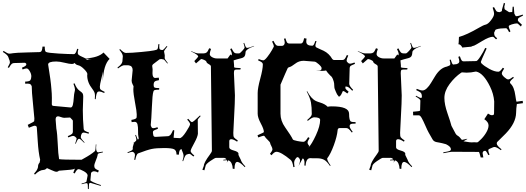

<svg xmlns="http://www.w3.org/2000/svg" viewBox="-48 -1155 3636 1327"><path d="M206.5 -272.9Q206.5 -286.1 189.5 -286.1Q186.5 -286.1 151.4 -272L143.6 -292Q188.5 -314 188.5 -317.9L189.5 -336.9Q189.9 -341.8 180.4 -433.8Q170.9 -525.9 171.4 -558.1Q168 -568.4 162.1 -572.8Q156.2 -577.1 140.6 -577.1L126.5 -576.2L125.5 -590.8Q156.2 -591.8 161.6 -600.6Q168.5 -611.8 168.5 -627.9Q168.5 -644 157.5 -663.1Q146.5 -682.1 135.7 -682.1Q125 -682.1 108.4 -674.8L103.5 -687Q123 -695.3 128.7 -700.2Q134.3 -705.1 134.3 -712.9Q129.4 -721.2 121.6 -721.2L49.3 -719.2Q40 -719.2 33 -713.4Q25.9 -707.5 13.7 -686L5.4 -689.9Q20.5 -715.8 20.5 -723.1Q20.5 -730.5 18.8 -735.4Q17.1 -740.2 14.2 -746.8Q11.2 -753.4 9.8 -759.8Q5.4 -775.4 -28.3 -795.9L-23.4 -803.2Q5.4 -784.2 15.4 -784.2Q25.4 -784.2 42.5 -787.4Q59.6 -790.5 137.7 -792.5Q215.8 -794.4 221.7 -794.9L219.2 -793.9Q229 -794.9 233.4 -796.9Q243.7 -801.8 245.6 -833H261.2Q261.2 -799.3 270 -795.9Q284.7 -789.1 356.2 -784.9Q427.7 -780.8 462.4 -780.8Q476.1 -780.8 485.4 -817.9L493.7 -815.9Q489.3 -799.8 489.3 -790Q489.3 -780.3 497.8 -774.2Q506.3 -768.1 521.2 -761.7Q536.1 -755.4 542.5 -751Q632.3 -756.8 667.5 -792L709.5 -748Q667 -707 662.6 -591.8V-660.2Q660.6 -643.6 651.6 -607.4Q642.6 -571.3 642.1 -556.6Q641.6 -542 647.2 -536.4Q652.8 -530.8 675.3 -520L672.4 -512.2Q647.9 -522.9 639.6 -522.9Q631.3 -522.9 627.9 -520.5Q617.2 -513.2 613.3 -469.2L607.4 -470.2Q608.4 -481 608.4 -494.9Q608.4 -508.8 603.8 -518.8Q599.1 -528.8 589.8 -541Q554.7 -585.9 554.7 -633.8L555.7 -643.1Q555.7 -654.8 533 -677.5Q510.3 -700.2 492.7 -703.9Q475.1 -707.5 468.3 -720.2Q461.4 -712.9 447 -712.9Q432.6 -712.9 398.2 -721.4Q363.8 -730 340.3 -730Q284.7 -730 284.7 -709Q288.1 -686.5 292.2 -660.2Q296.4 -633.8 299.8 -609.6Q303.2 -585.4 304.2 -573.5Q305.2 -561.5 307.1 -542Q310.5 -507.3 310.5 -478.8Q310.5 -450.2 310.1 -436.5Q309.6 -422.9 323.2 -422.9L440.4 -412.1Q451.2 -412.1 455.6 -430.7Q460 -449.2 461.9 -478.3Q463.9 -507.3 467 -517.6Q470.2 -527.8 470.2 -537.6Q470.2 -547.4 459.5 -576.2L467.3 -579.1Q481.4 -542.5 501 -528.8Q520 -515.6 523.7 -508.1Q527.3 -500.5 527.3 -486.8L524.4 -394Q524.4 -328.1 530.3 -265.1Q530.3 -257.3 537.1 -252Q543.9 -246.6 567.4 -238.8L564.5 -231Q537.1 -238.8 531.2 -238.8Q512.7 -238.8 510.3 -207Q510.3 -197.3 536.6 -170.9L533.7 -168Q507.3 -195.8 499.5 -195.8H497.6Q488.3 -195.8 475.6 -161.1L471.7 -163.1Q481.4 -191.9 481.4 -196.8Q481.4 -201.7 478.5 -203.1L470.2 -210.9Q463.9 -215.8 456.5 -215.8Q449.2 -215.8 424.3 -205.1L420.4 -213.9Q443.4 -223.6 449.5 -229.5Q455.6 -235.4 455.6 -244.1V-320.8Q455.6 -323.7 446 -333Q436.5 -342.3 436.5 -342.8L396.5 -340.8Q388.7 -340.3 373.8 -345.7Q358.9 -351.1 353.5 -351.1Q336.4 -351.1 336.4 -329.1L341.3 -267.1Q348.1 -231 351.1 -160.2Q354 -89.4 360.4 -55.2Q379.4 -50.8 515.6 -50.8Q521.5 -54.2 534.9 -61.8Q548.3 -69.3 555.7 -73.7Q563 -78.1 573.7 -85Q591.8 -96.7 608.4 -110.8Q613.3 -119.6 614.3 -157.2H617.7L616.2 -134.8Q616.2 -102.1 631.3 -102.1Q635.7 -102.1 662.6 -106.9L663.6 -102.1Q632.3 -95.7 629.6 -92.5Q627 -89.4 626.2 -81.1Q625.5 -72.8 614.5 -46.4Q603.5 -20 603.5 -8.5Q603.5 2.9 609.6 9.3Q615.7 15.6 635.3 23.9L629.4 37.1Q615.2 28.8 602.3 28.8Q589.4 28.8 581.5 40L576.7 90.8Q576.7 95.2 599.6 105.7Q622.6 116.2 649.4 124L648.4 129.9L577.6 108.9Q570.8 108.9 569.3 112.3Q567.9 115.7 567.4 116.2L565.4 151.9L559.6 150.9Q559.1 145 559.1 137Q559.1 128.9 558.8 125.2Q558.6 121.6 557.6 117.7Q556.6 110.8 549.6 110.8Q542.5 110.8 516.6 118.2L515.6 113.8Q545.4 105.5 547.9 102.3Q550.3 99.1 550.3 96.2L557.6 58.1Q557.6 43.5 532 28.8Q506.3 14.2 493.7 14.2Q483.4 14.2 468.3 43.9L458.5 39.1Q460.9 31.2 465.3 21.5Q469.7 11.7 470.2 8.8Q467.3 16.6 417.2 20Q367.2 23.4 358.4 24.9Q352.5 32.2 342.3 32.2Q332 32.2 307.9 20.8Q283.7 9.3 276.4 6.8Q265.6 19 252 19.5Q224.6 20.5 193.4 51.8L187.5 44.9Q188.5 43 196.5 34.2Q204.6 25.4 209.7 14.4Q214.8 3.4 214.8 -2.9Q214.8 -20 225.6 -30.8L227.5 -40L229.5 -50.8Q217.3 -104.5 212.9 -178Q208.5 -251.5 206.5 -272.9ZM545.4 -749 553.2 -741.2Q565.4 -747.1 584.5 -747.1ZM133.3 -714.8 134.3 -713.9Z M1053.7 -850.1 1052.7 -835.9Q1052.7 -819.8 1055.2 -816.2Q1057.6 -812.5 1063 -811Q1068.4 -809.6 1071.3 -809.3Q1074.2 -809.1 1076.2 -809.6Q1083 -811 1104 -836.9L1108.9 -834Q1085.9 -806.2 1085.9 -798.8L1090.8 -772.9Q1090.8 -762.2 1090.3 -754.2Q1089.8 -746.1 1111.8 -719.2L1108.9 -715.8Q1093.3 -735.8 1088.1 -740.5Q1083 -745.1 1077.6 -745.1L1065.9 -747.1Q1062.5 -747.1 1054.7 -745.1L1009.8 -710.9Q1003.9 -705.1 1003.9 -699.2L1006.8 -675.8L1005.9 -648.9Q1005.9 -632.3 1011 -624.3Q1016.1 -616.2 1025.1 -616.2Q1034.2 -616.2 1049.8 -618.2L1050.8 -601.1Q1025.9 -597.2 1019.8 -589.8Q1013.7 -582.5 1013.7 -568.4Q1013.7 -554.2 1019.8 -550.3Q1025.9 -546.4 1052.7 -545.9L1051.8 -535.2Q1026.4 -535.2 1019.5 -532Q1012.7 -528.8 1011.7 -520Q1005.4 -502.9 1001.7 -414.8Q998 -326.7 993.7 -290Q993.7 -287.6 997.8 -278.3Q1002 -269 1011.7 -269Q1021.5 -269 1040.5 -275.9L1043.9 -265.1Q1013.2 -254.9 1009.8 -247.1Q1008.8 -244.1 1008.8 -236.8L1011.7 -220.2Q1013.2 -209 1027.8 -209L1115.7 -213.9Q1125.5 -217.3 1131.6 -224.6Q1137.7 -231.9 1147.9 -255.9L1156.7 -253.9Q1151.9 -212.9 1151.9 -204.1Q1151.9 -202.1 1158.2 -202.1H1160.6L1193.8 -200.2Q1209.5 -200.2 1237.5 -243.2Q1265.6 -286.1 1265.6 -296.6Q1265.6 -307.1 1245.6 -328.1L1252.9 -334Q1271.5 -311 1279.3 -311Q1287.1 -311 1334 -356.9L1338.9 -353Q1318.8 -331.5 1318.8 -327.1L1319.8 -230Q1316.9 -207.5 1296.9 -170.9Q1269.5 -122.1 1269.5 -111.3Q1269.5 -100.6 1294.9 -80.1L1288.6 -73.2Q1267.6 -91.8 1261 -91.8Q1254.4 -91.8 1239.7 -85.9Q1230 -80.6 1217.8 -41L1212.9 -42Q1220.7 -65.9 1220.7 -77.6Q1220.7 -89.4 1214.1 -104Q1207.5 -118.7 1206.5 -125Q1197.8 -122.6 1193.6 -114.7Q1189.5 -106.9 1188 -85.9L1171.9 -86.9Q1171.9 -114.3 1156 -123Q1140.1 -131.8 1085.9 -131.8Q1031.7 -131.8 1000.7 -125.5Q969.7 -119.1 904.8 -94.2Q894 -85.9 886.7 -49.8L879.9 -50.8Q884.8 -76.2 884.8 -81.8Q884.8 -87.4 883.8 -90.6Q882.8 -93.8 882.1 -95Q881.3 -96.2 878.9 -99.1Q873 -106 866.2 -106Q859.4 -106 835 -97.2L833 -102.1Q856 -111.3 862.1 -115.2Q868.2 -119.1 869.6 -124V-138.2Q870.1 -141.6 877.9 -168Q877.9 -168.9 871.6 -172.9L878.9 -169.9L891.6 -181.2Q894.5 -184.1 894.5 -190.7Q894.5 -197.3 886.7 -221.2L891.6 -223.1Q900.4 -196.3 904.8 -189.9Q910.6 -192.9 910.6 -198.5Q910.6 -204.1 908.2 -213.1Q905.8 -222.2 906.2 -250Q906.7 -277.8 902.3 -295.4Q897.9 -313 882.8 -313Q879.4 -313 861.8 -311L859.9 -326.2Q891.6 -331.5 895.5 -340.8Q897 -344.2 897 -364.5Q897 -384.8 885.3 -446Q873.5 -507.3 873.5 -538.1L875 -559.1Q875 -560.1 868.4 -572.5Q861.8 -585 861.8 -598.1L868.7 -668.9Q868.7 -682.6 865.2 -687.7Q861.8 -692.9 860.1 -695.6Q858.4 -698.2 853.5 -699.7Q848.6 -701.2 846.7 -702.1Q841.8 -704.1 831.1 -704.1H810.5Q797.4 -704.1 767.6 -682.1L763.7 -688Q783.7 -703.6 789.8 -712.2Q795.9 -720.7 797.9 -730L800.8 -766.1Q800.8 -782.7 776.9 -811L781.7 -815.9Q807.6 -789.1 821.8 -789.1Q859.9 -789.1 928.5 -795.7Q997.1 -802.2 1016.4 -806.6Q1035.6 -811 1038.1 -813Q1044.9 -817.9 1045.9 -849.1Z M1522 -41 1520.5 -47.9Q1518.1 -47.9 1495.6 -45.9V-50.8L1517.6 -53.2Q1510.3 -64 1498.5 -64H1444.8Q1437 -64 1404.8 -41.7Q1372.6 -19.5 1372.6 -6.8L1364.7 22L1350.6 18.1L1360.8 -8.8Q1360.8 -30.8 1402.3 -86.4Q1416.5 -105 1416.5 -112.8L1409.7 -695.8Q1409.7 -704.1 1395.3 -711.4Q1380.9 -718.8 1379.2 -726.8Q1377.4 -734.9 1363 -741Q1348.6 -747.1 1341.8 -747.1Q1340.3 -747.1 1306.6 -716.8L1294.9 -732.9Q1321.8 -760.7 1321.8 -764.2Q1321.8 -776.9 1272 -799.8L1272.9 -801.8Q1307.6 -786.1 1320.8 -786.1H1359.9Q1372.1 -786.1 1380.1 -792.5Q1388.2 -798.8 1397.9 -821.8L1410.6 -816.9Q1401.9 -793.9 1401.9 -781.5Q1401.9 -769 1417.7 -760Q1433.6 -751 1451.7 -751H1524.9L1544.9 -778.8L1551.8 -772Q1554.7 -774.9 1554.7 -783.4Q1554.7 -792 1543 -815.9L1552.7 -820.8Q1564 -797.9 1570.3 -792Q1576.7 -786.1 1586.9 -786.1H1606Q1609.9 -786.1 1626.2 -803.5Q1642.6 -820.8 1642.6 -826.9Q1642.6 -833 1634.8 -856.9L1639.6 -858.9Q1647.5 -835.4 1651.1 -829.8Q1654.8 -824.2 1659.7 -824.2H1662.6Q1672.4 -824.2 1707.5 -837.9L1708.5 -835.9Q1676.3 -823.7 1665.5 -815.9L1652.8 -804.2Q1648.9 -799.8 1648.7 -790.5Q1648.4 -781.2 1645.5 -772.7Q1642.6 -764.2 1636.7 -760.3Q1627.4 -753.9 1617.7 -752.2Q1607.9 -750.5 1590.1 -744.9Q1572.3 -739.3 1566.9 -737.8L1569.8 -704.1V-690.9Q1569.8 -685.5 1615.7 -684.1L1613.8 -674.8Q1606.9 -674.3 1598.6 -674.3H1586.9Q1574.2 -674.3 1571.8 -668.9Q1568.8 -663.1 1568.8 -648.9L1575.7 -496.1Q1575.7 -447.8 1570.3 -354Q1564.9 -260.3 1564.5 -236.6Q1564 -212.9 1569.3 -205.6Q1574.7 -198.2 1595.7 -184.1L1590.8 -175.8Q1564.9 -192.9 1550.8 -192.9Q1536.6 -192.9 1536.6 -179.2V-136.2Q1536.6 -123 1568.6 -114.5Q1600.6 -106 1600.6 -91.8L1599.6 -87.9Q1599.6 -83.5 1606.9 -69.8Q1614.3 -56.2 1615.7 -51.8Q1621.6 -30.8 1647.9 -4.9L1643.6 0Q1613.8 -31.2 1596.7 -35.2H1595.7L1592.8 -36.1Q1572.8 -36.1 1572.8 12.2L1560.5 11.2Q1560.5 -7.8 1552.7 -25.4Q1544.9 -43 1528.8 -46.9L1518.6 -28.8Q1522 -36.6 1522 -41Z M2096.7 -62Q2067.4 -62 2064 -9.8L2055.7 -11.2Q2056.6 -19 2056.6 -31.2Q2056.6 -43.5 2052.7 -51.8Q2048.8 -60.1 2043.9 -60.1L2015.6 -7.8Q2024.4 -28.8 2025.9 -43.9Q2025.9 -59.1 2011.7 -68.8H2007.8Q2002 -66.9 1999.5 -64L1992.7 -54.2Q1984.9 -43.9 1984.9 -31.7Q1984.9 -19.5 1987.8 -1L1979.5 0Q1974.1 -39.1 1960.9 -49.8Q1893.1 -106 1862.8 -106Q1847.7 -106 1828.6 -82L1817.9 -91.8Q1835 -113.3 1835 -122.6Q1835 -131.8 1827.1 -146.2Q1819.3 -160.6 1819.1 -166.5Q1818.8 -172.4 1802.5 -188Q1786.1 -203.6 1783 -210.2Q1779.8 -216.8 1774.2 -216.8Q1768.6 -216.8 1736.8 -205.1L1731.9 -220.2Q1775.9 -239.3 1775.9 -242.2Q1775.9 -262.2 1754.4 -302.2Q1732.9 -342.3 1732.9 -369.1V-512.2Q1732.9 -545.9 1750.7 -611.3Q1768.6 -676.8 1768.6 -710Q1768.6 -717.3 1762.5 -723.1Q1756.3 -729 1735.8 -737.8L1739.7 -747.1Q1761.7 -737.8 1771.5 -737.8Q1781.2 -737.8 1799.8 -761.7Q1818.4 -785.6 1831.5 -808.6Q1844.7 -831.5 1844.7 -833Q1844.7 -844.2 1832.5 -868.2L1841.8 -873Q1853 -850.1 1859.6 -844Q1866.2 -837.9 1875.5 -837.9H1900.9Q1908.7 -837.9 1914.3 -844.2Q1919.9 -850.6 1919.9 -860.8Q1919.9 -871.1 1914.6 -887.2L1924.8 -890.1Q1931.6 -865.7 1937 -859.9Q1942.4 -854 1952.6 -854H2022.9Q2032.7 -854 2037.1 -855.5Q2048.3 -859.9 2053.7 -891.1L2070.8 -888.2Q2068.8 -878.9 2068.8 -867.2Q2068.8 -838.9 2109.9 -838.9Q2115.7 -838.9 2120.1 -845.2Q2124.5 -851.6 2131.8 -872.1L2139.6 -870.1Q2131.8 -848.6 2131.8 -840.1Q2131.8 -831.5 2139.6 -826.7Q2147.5 -821.8 2160.6 -816.7Q2173.8 -811.5 2188.5 -804.2Q2226.6 -785.6 2248.5 -747.1Q2254.4 -740.2 2260.7 -740.2H2317.9Q2327.1 -740.2 2333.3 -746.1Q2339.4 -752 2349.6 -774.9L2358.9 -771Q2347.7 -746.6 2347.7 -737.5Q2347.7 -728.5 2356 -722.2Q2362.3 -714.8 2371.6 -714.8Q2380.9 -714.8 2401.9 -723.1L2405.8 -713.9Q2375.5 -702.1 2372.3 -696.3Q2369.1 -690.4 2368.7 -684.1L2365.7 -576.2Q2365.7 -561 2392.6 -534.2L2386.7 -527.8Q2369.1 -546.4 2360.4 -551.8Q2351.6 -557.1 2341.8 -557.1H2339.8Q2338.9 -555.2 2338.9 -547.1Q2338.9 -539.1 2361.8 -521L2352.5 -508.8Q2332 -525.9 2321.8 -525.9Q2310.5 -498.5 2303 -492.4Q2295.4 -486.3 2294.9 -485.8L2281.7 -502.9L2273.4 -520.5Q2262.7 -543 2262.7 -554.9Q2262.7 -566.9 2261.2 -578.9Q2259.8 -590.8 2252.9 -608.2Q2246.1 -625.5 2234.9 -632.8Q2214.8 -652.8 2205.6 -668Q2193.8 -665 2173.6 -665Q2153.3 -665 2135.7 -667H2158.7Q2165.5 -667 2170.2 -670.9Q2174.8 -674.8 2174.8 -684.1Q2174.8 -693.4 2154.8 -711.2Q2134.8 -729 2125.5 -729L2050.8 -734.9Q2017.6 -734.9 1992.2 -714.8Q1965.3 -694.3 1954.1 -691.9Q1942.9 -689.5 1939.7 -682.4Q1936.5 -675.3 1922.9 -645Q1890.6 -571.8 1890.6 -569.8V-369.1Q1890.6 -319.8 1922.4 -275.4Q1965.3 -214.8 1975.6 -191.9Q1978 -186 2006.6 -180.4Q2035.2 -174.8 2049.1 -174.8Q2063 -174.8 2081.5 -207L2091.8 -201.2Q2077.6 -177.7 2077.6 -170.2Q2077.6 -162.6 2083.5 -153.8L2089.8 -146L2083.5 -134.8Q2106.4 -157.7 2135.5 -220.7Q2164.6 -283.7 2164.6 -326.2Q2164.6 -344.2 2122.6 -344.2Q2108.9 -344.2 2079.6 -319.8L2074.7 -325.2Q2094.2 -342.3 2100.1 -350.1Q2106 -357.9 2106.9 -366.2V-367.2Q2106.9 -415.5 2101.1 -447Q2095.2 -478.5 2071.8 -522.9L2074.7 -524.9Q2103 -472.2 2135.3 -457Q2149.4 -450.7 2163.1 -446.8Q2199.2 -436 2216.8 -417Q2224.6 -419.9 2244.6 -419.9Q2364.7 -419.9 2364.7 -369.1Q2364.7 -321.8 2377.9 -314.5Q2384.3 -311 2409.7 -311V-300.8Q2384.3 -300.8 2377.7 -298.1Q2371.1 -295.4 2368.7 -287.1V-282.2Q2368.7 -270 2389.6 -244.1L2383.8 -238.8Q2368.7 -258.8 2360.8 -264.4Q2353 -270 2344.7 -270H2300.8Q2286.6 -270 2285.6 -255.9Q2281.7 -212.4 2259.3 -151.4Q2236.8 -90.3 2213.9 -61L2212.9 -64.9Q2212.9 -53.7 2216.8 -44.2Q2220.7 -34.7 2236.8 -11.2L2232.9 -7.8Q2210.9 -41 2191.2 -51Q2171.4 -61 2145.5 -61H2116.7ZM2015.6 -7.8 2012.7 -2.9Z M2674.8 -41 2673.3 -47.9Q2670.9 -47.9 2648.4 -45.9V-50.8L2670.4 -53.2Q2663.1 -64 2651.4 -64H2597.7Q2589.8 -64 2557.6 -41.7Q2525.4 -19.5 2525.4 -6.8L2517.6 22L2503.4 18.1L2513.7 -8.8Q2513.7 -30.8 2555.2 -86.4Q2569.3 -105 2569.3 -112.8L2562.5 -695.8Q2562.5 -704.1 2548.1 -711.4Q2533.7 -718.8 2532 -726.8Q2530.3 -734.9 2515.9 -741Q2501.5 -747.1 2494.6 -747.1Q2493.2 -747.1 2459.5 -716.8L2447.8 -732.9Q2474.6 -760.7 2474.6 -764.2Q2474.6 -776.9 2424.8 -799.8L2425.8 -801.8Q2460.4 -786.1 2473.6 -786.1H2512.7Q2524.9 -786.1 2533 -792.5Q2541 -798.8 2550.8 -821.8L2563.5 -816.9Q2554.7 -793.9 2554.7 -781.5Q2554.7 -769 2570.6 -760Q2586.4 -751 2604.5 -751H2677.7L2697.8 -778.8L2704.6 -772Q2707.5 -774.9 2707.5 -783.4Q2707.5 -792 2695.8 -815.9L2705.6 -820.8Q2716.8 -797.9 2723.1 -792Q2729.5 -786.1 2739.7 -786.1H2758.8Q2762.7 -786.1 2779.1 -803.5Q2795.4 -820.8 2795.4 -826.9Q2795.4 -833 2787.6 -856.9L2792.5 -858.9Q2800.3 -835.4 2804 -829.8Q2807.6 -824.2 2812.5 -824.2H2815.4Q2825.2 -824.2 2860.4 -837.9L2861.3 -835.9Q2829.1 -823.7 2818.4 -815.9L2805.7 -804.2Q2801.8 -799.8 2801.5 -790.5Q2801.3 -781.2 2798.3 -772.7Q2795.4 -764.2 2789.6 -760.3Q2780.3 -753.9 2770.5 -752.2Q2760.7 -750.5 2742.9 -744.9Q2725.1 -739.3 2719.7 -737.8L2722.7 -704.1V-690.9Q2722.7 -685.5 2768.6 -684.1L2766.6 -674.8Q2759.8 -674.3 2751.5 -674.3H2739.7Q2727.1 -674.3 2724.6 -668.9Q2721.7 -663.1 2721.7 -648.9L2728.5 -496.1Q2728.5 -447.8 2723.1 -354Q2717.8 -260.3 2717.3 -236.6Q2716.8 -212.9 2722.2 -205.6Q2727.5 -198.2 2748.5 -184.1L2743.7 -175.8Q2717.8 -192.9 2703.6 -192.9Q2689.5 -192.9 2689.5 -179.2V-136.2Q2689.5 -123 2721.4 -114.5Q2753.4 -106 2753.4 -91.8L2752.4 -87.9Q2752.4 -83.5 2759.8 -69.8Q2767.1 -56.2 2768.6 -51.8Q2774.4 -30.8 2800.8 -4.9L2796.4 0Q2766.6 -31.2 2749.5 -35.2H2748.5L2745.6 -36.1Q2725.6 -36.1 2725.6 12.2L2713.4 11.2Q2713.4 -7.8 2705.6 -25.4Q2697.8 -43 2681.6 -46.9L2671.4 -28.8Q2674.8 -36.6 2674.8 -41Z M3421.4 -1088.4 3434.6 -1135.3 3442.9 -1130.9 3437.5 -1108.9Q3438.5 -1088.9 3442.4 -1088.9L3470.7 -1070.8Q3485.4 -1070.8 3492.2 -1071.8L3495.1 -1108.4L3502.9 -1108.9Q3506.3 -1064.5 3506.8 -1061L3513.7 -1047.9Q3516.6 -1043 3518.6 -1043Q3534.7 -1043 3564.9 -1054.2L3567.4 -1047.9Q3532.7 -1031.2 3532.7 -1025.4L3530.8 -1015.6Q3531.2 -1007.8 3559.1 -984.4L3552.2 -971.7Q3530.8 -993.2 3525.9 -993.2Q3511.2 -993.2 3489.7 -986.6Q3468.3 -980 3468.3 -973.6Q3468.3 -961.9 3480 -938L3470.7 -932.6Q3457.5 -960 3449.7 -960Q3408.2 -960 3384.3 -952.6Q3374.5 -949.2 3374.5 -946Q3374.5 -942.9 3372.6 -940.9L3367.2 -929.2Q3367.2 -915.5 3370.8 -908Q3374.5 -900.4 3388.2 -890.6L3380.4 -882.8Q3363.8 -900.9 3358.4 -900.9Q3333.5 -900.9 3284.9 -871.6Q3236.3 -842.3 3229.7 -840.1Q3223.1 -837.9 3216.8 -836.2Q3210.4 -834.5 3210.4 -832.5L3149.4 -826.7Q3149.4 -824.2 3149.2 -824.2Q3148.9 -824.2 3147.5 -826.7Q3134.8 -849.6 3119.6 -849.6Q3122.6 -849.6 3124 -899.4Q3177.7 -914.1 3264.2 -964.4Q3292 -981 3308.8 -984.9Q3325.7 -988.8 3346.2 -1015.9Q3366.7 -1043 3366.7 -1058.8Q3366.7 -1074.7 3356.9 -1102.1L3366.2 -1106Q3382.3 -1073.7 3389.2 -1073.7L3403.3 -1070.8Q3410.2 -1072.8 3414.6 -1074.7Q3416.5 -1075.2 3418 -1076.7Q3419.4 -1078.1 3420.4 -1078.9Q3421.4 -1079.6 3421.4 -1083.5ZM3521.5 -452.1 3564.5 -458 3566.4 -441.9 3524.4 -436Q3519.5 -407.2 3519 -374Q3517.1 -304.7 3448.2 -232.9L3388.7 -173.8Q3385.3 -170.4 3385.3 -163.1Q3385.3 -148.4 3418.5 -123L3413.6 -117.2Q3384.8 -139.2 3369.6 -139.2L3363.3 -138.2Q3361.3 -138.2 3360.4 -137.2L3334.5 -126Q3326.7 -123 3326.7 -114.7Q3326.7 -106.4 3335.4 -85.9L3326.7 -83Q3313 -112.8 3305.7 -112.8Q3287.6 -112.8 3287.6 -95.2Q3287.6 -93.8 3292.5 -66.9H3274.4Q3264.6 -105 3261.7 -105L3074.7 -106Q3065.9 -106 3016.6 -96.2L3015.6 -102.1Q3059.6 -109.9 3059.6 -111.8Q3068.4 -115.2 3068.4 -124Q3068.4 -141.6 3034.7 -158.2L3009.3 -165Q3002.4 -167 2989.5 -169.2Q2976.6 -171.4 2969.2 -172.9Q2949.7 -176.8 2941.4 -191.9L2914.6 -238.8Q2905.8 -254.4 2891.4 -287.6Q2877 -320.8 2866.5 -339.4Q2856 -357.9 2846.7 -357.9H2807.6L2806.6 -382.8Q2855.5 -386.2 2855.5 -391.1L2857.4 -460Q2857.4 -469.7 2824.7 -487.8L2827.6 -493.2Q2853.5 -478 2862.3 -478Q2868.7 -478 2867.7 -492.4Q2866.7 -506.8 2860.8 -513.4Q2855 -520 2828.6 -532.2L2832.5 -541Q2858.4 -529.8 2872.3 -529.8Q2886.2 -529.8 2902.1 -544.9Q2918 -560.1 2931.4 -582.8Q2944.8 -605.5 2959.5 -628.9Q2994.6 -686 3040.5 -694.8L3058.6 -702.1Q3064.5 -705.1 3064.5 -713.6Q3064.5 -722.2 3059.6 -741.2L3067.4 -743.2Q3077.1 -709 3084.5 -709L3108.4 -711.9Q3108.9 -711.9 3118.7 -716.8Q3126.5 -722.2 3126.5 -731.7Q3126.5 -741.2 3119.6 -762.2L3130.4 -766.1Q3137.7 -744.1 3142.6 -737.5Q3147.5 -731 3155.3 -731L3243.7 -732.9Q3252 -733.4 3272.5 -764.9Q3293 -796.4 3305.7 -824.2L3315.4 -819.8Q3275.4 -731.9 3275.4 -727.5Q3275.4 -723.1 3280.3 -715.8H3281.2Q3297.9 -698.7 3333.7 -679Q3369.6 -659.2 3396.5 -659.2Q3408.2 -659.2 3427.2 -687L3436.5 -681.2Q3420.4 -657.2 3420.4 -647.2Q3420.4 -637.2 3437.5 -621.6Q3454.6 -606 3464.8 -606Q3475.1 -606 3498.5 -624L3503.4 -617.2Q3476.6 -596.2 3476.6 -586.9V-584Q3478 -579.6 3480.5 -577.1Q3505.9 -555.2 3514.2 -492.2Q3518.1 -463.4 3521.5 -452.1ZM3177.2 -652.8 3145.5 -654.8Q3143.6 -654.8 3139.6 -652.8Q3094.7 -622.1 3059.1 -574Q3023.4 -525.9 3023.4 -478Q3023.4 -433.1 3044.7 -372.1Q3065.9 -311 3072.3 -285.2Q3089.8 -253.9 3097.2 -238.3Q3104.5 -222.7 3115.7 -216.8Q3127 -210.9 3144.5 -188L3180.7 -195.8L3181.6 -193.8Q3168.5 -187 3155.3 -178.2Q3159.7 -177.7 3172.4 -175.8Q3198.2 -170.9 3212.4 -170.9L3229.5 -171.9L3245.6 -170.9Q3253.4 -170.9 3256.3 -173.8L3267.6 -184.1Q3292.5 -206.1 3310.5 -235.4Q3328.6 -264.6 3328.6 -288.1Q3328.6 -311.5 3299.3 -331.1L3324.7 -370.1Q3341.3 -358.9 3350.8 -358.9Q3360.4 -358.9 3363.3 -361.3Q3366.7 -364.7 3366.7 -374L3367.7 -454.1Q3363.3 -507.3 3338.9 -556.6Q3293.5 -649.4 3243.7 -660.2H3239.3Q3206.5 -652.8 3177.2 -652.8ZM3477.5 -581.1Q3477.5 -581.1 3476.6 -584Q3476.6 -582 3477.5 -581.1Z"/></svg>

Font: Eater
Style: Regular
Weight: 400
Version: Version 001.002